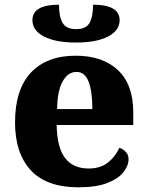

<svg xmlns="http://www.w3.org/2000/svg" viewBox="-20 -787 626 817"><path d="M314 10Q178 10 111 -62.5Q44 -135 44 -266Q44 -406 111.5 -478Q179 -550 302 -550Q416 -550 481.5 -489Q547 -428 547 -309V-255H221Q223 -159 257 -114.5Q291 -70 357 -70Q408 -70 439.5 -95.5Q471 -121 488 -158Q504 -153 515.5 -140.5Q527 -128 527 -110Q527 -82 505.5 -54.5Q484 -27 437 -8.5Q390 10 314 10ZM373 -323Q373 -398 357 -439.5Q341 -481 306 -481Q269 -481 246.5 -440.5Q224 -400 223 -323ZM304 -606Q217 -606 167.5 -631.5Q118 -657 118 -701Q118 -767 231 -767Q231 -716 246.5 -689.5Q262 -663 304 -663Q346 -663 361 -689.5Q376 -716 376 -767Q489 -767 489 -701Q489 -657 439.5 -631.5Q390 -606 304 -606Z"/></svg>

Font: Noto Serif ExtraBold
Style: Regular
Weight: 800
Designer: Monotype Design Team
Foundry: Monotype Imaging Inc.
Version: Version 2.014